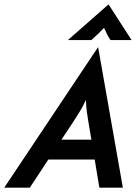

<svg xmlns="http://www.w3.org/2000/svg" viewBox="-62 -866 648 886"><path d="M-42.4 0 389.6 -647.2H391L504.9 0H396.5L375 -129.9H161.1L75.7 0ZM221.5 -221.5H359.7L346.5 -300Q342.4 -325 338.9 -349Q335.4 -372.9 334.7 -404.9Q319.4 -372.9 304.9 -349.3Q290.3 -325.7 273.6 -300ZM251.4 -681.2 438.9 -845.8 545.1 -681.2H447.9Q438.9 -694.4 432.3 -707.6Q425.7 -720.8 418.1 -737.5Q402.1 -720.8 388.5 -707.6Q375 -694.4 359.7 -681.2Z"/></svg>

Font: Afacad SemiBold
Style: Italic
Weight: 600
Italic angle: -14°
Designer: Kristian Moeller
Foundry: Dicotype
Version: Version 1.000